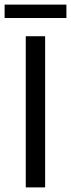

<svg xmlns="http://www.w3.org/2000/svg" viewBox="-22 -813 308 833"><path d="M89.8 0V-655.8H173.8V0ZM-2 -734.9V-793H266.1V-734.9Z"/></svg>

Font: Source Sans Pro
Style: Regular
Weight: 400
Designer: Paul D. Hunt
Foundry: Adobe Systems Incorporated
Version: Version 3.006;hotconv 1.0.111;makeotfexe 2.5.65597